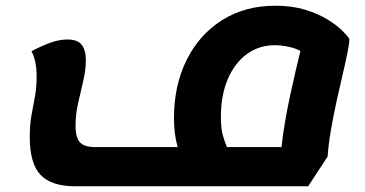

<svg xmlns="http://www.w3.org/2000/svg" viewBox="-20 -626 1275 671"><path d="M243 25Q160 25 122 -14.5Q84 -54 84 -147Q84 -190 90 -223Q96 -256 102 -288Q108 -320 108 -358Q108 -388 103 -410.5Q98 -433 90 -447Q122 -464 154 -476Q186 -488 216 -488Q251 -488 265.5 -469.5Q280 -451 280 -416Q280 -382 271 -343.5Q262 -305 253 -265.5Q244 -226 244 -186Q244 -145 259.5 -128.5Q275 -112 312 -112H601Q588 -157 588 -213Q588 -327 632 -416Q676 -505 756 -555.5Q836 -606 942 -606Q1001 -606 1046.5 -592Q1092 -578 1124.5 -558Q1157 -538 1176 -519Q1195 -500 1201 -490Q1201 -475 1194.5 -442.5Q1188 -410 1177.5 -365.5Q1167 -321 1156 -271Q1145 -221 1136.5 -171.5Q1128 -122 1125 -79L1057 25ZM752 -217Q752 -177 759 -152.5Q766 -128 773 -112H964Q968 -153 976 -199.5Q984 -246 994 -292.5Q1004 -339 1013.5 -379.5Q1023 -420 1030 -448Q1014 -457 989 -462.5Q964 -468 940 -468Q886 -468 843.5 -437.5Q801 -407 776.5 -350.5Q752 -294 752 -217Z"/></svg>

Font: Lemonada SemiBold
Style: Regular
Weight: 600
Designer: Mohamed Gaber (Arabic), Eduardo Tunni (Latin)
Foundry: Kief Type Foundry
Version: Version 4.005; ttfautohint (v1.8.3)